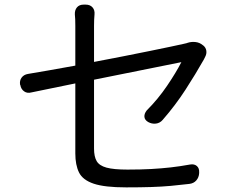

<svg xmlns="http://www.w3.org/2000/svg" viewBox="-20 -793 1040 831"><path d="M860 -596Q871 -587 873 -573.5Q875 -560 868 -547Q866 -544 865.5 -542Q865 -540 862 -535Q827 -473 783 -405Q739 -337 684 -274Q672 -260 654.5 -258Q637 -256 621 -265Q606 -274 605 -287.5Q604 -301 615 -315Q664 -364 703 -421.5Q742 -479 765 -524L387 -448V-150Q387 -115 398.5 -95.5Q410 -76 441 -67.5Q472 -59 532 -59Q590 -59 634.5 -61.5Q679 -64 719 -68.5Q759 -73 803 -81Q821 -84 832 -74.5Q843 -65 842 -47V-44Q841 -25 829.5 -12Q818 1 799 3Q758 8 719 11.5Q680 15 634 16.5Q588 18 526 18Q433 18 385.5 2Q338 -14 322 -46.5Q306 -79 306 -129V-432L116 -393Q98 -388 84.5 -397.5Q71 -407 68 -425L67 -426Q64 -444 73.5 -457Q83 -470 101 -473Q138 -479 191.5 -488.5Q245 -498 306 -509V-681Q306 -698 305.5 -709.5Q305 -721 304 -730Q303 -749 313 -761Q323 -773 342 -773H351Q370 -773 380.5 -761Q391 -749 389 -730Q388 -720 387.5 -707.5Q387 -695 387 -681V-525Q450 -537 511.5 -549Q573 -561 626.5 -572Q680 -583 718.5 -591Q757 -599 774 -603Q784 -605 787 -606Q790 -607 793 -608Q809 -613 826.5 -611Q844 -609 857 -598Z"/></svg>

Font: Chiron GoRound TC
Style: Regular
Weight: 400
Designer: Ryoko NISHIZUKA 西塚涼子 (kana, bopomofo & ideographs); Paul D. Hunt (Latin, Greek & Cyrillic); Sandoll Communications 산돌커뮤니
Foundry: Adobe
Version: Version 1.000;hotconv 1.1.1;makeotfexe 2.6.0